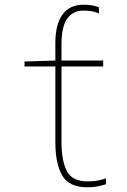

<svg xmlns="http://www.w3.org/2000/svg" viewBox="-20 -785 540 815"><path d="M351 10Q272 10 243.5 -41Q215 -92 215 -180V-503H84V-524L215 -528V-602Q215 -681 245 -723Q275 -765 336 -765Q360 -765 375 -761.5Q390 -758 400 -754V-728Q389 -733 373.5 -736.5Q358 -740 335 -740Q289 -740 265 -705.5Q241 -671 241 -597V-528H418V-503H241V-183Q241 -102 264 -58.5Q287 -15 351 -15Q376 -15 395 -18.5Q414 -22 430 -28V-3Q414 2 395.5 6Q377 10 351 10Z"/></svg>

Font: Noto Sans Mono ExtraCondensed Thin
Style: Regular
Weight: 100
Width: 2
Designer: Monotype Design Team
Foundry: Monotype Imaging Inc.
Version: Version 2.014; ttfautohint (v1.8.4.7-5d5b)